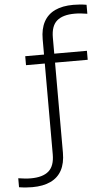

<svg xmlns="http://www.w3.org/2000/svg" viewBox="-159 -859 623 1130"><g transform="rotate(-5 152.0 -294.0)"><path d="M-15 230Q-33 230 -52.8 228.5Q-72.5 227 -93 223.5V170.5Q-70 174 -53 175.8Q-36 177.5 -18.5 177.5Q51.5 177.5 86.5 147.2Q121.5 117 121.5 48V-632Q121.5 -693.5 144 -735Q166.5 -776.5 210.2 -797.2Q254 -818 318.5 -818Q337 -818 356.8 -816.5Q376.5 -815 396.5 -811.5V-758.5Q373.5 -762 356.8 -763.8Q340 -765.5 322 -765.5Q252 -765.5 217 -735.5Q182 -705.5 182 -636V44Q182 105.5 159.8 147Q137.5 188.5 93.5 209.2Q49.5 230 -15 230ZM10.5 -488.5V-541.5H375V-488.5Z"/></g></svg>

Font: Encode Sans SC SemiExpanded Light
Style: Regular
Weight: 300
Width: 6
Designer: Multiple Designers
Foundry: Impallari Type
Version: Version 3.002